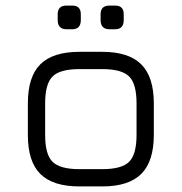

<svg xmlns="http://www.w3.org/2000/svg" viewBox="-20 -669 652 689"><path d="M219 -564Q187 -564 187 -597V-618Q187 -649 219 -649H239Q270 -649 270 -618V-597Q270 -564 239 -564ZM373 -564Q341 -564 341 -597V-618Q341 -649 373 -649H393Q424 -649 424 -618V-597Q424 -564 393 -564ZM265 0Q170 0 125 -44.5Q80 -89 80 -184V-298Q80 -394 125 -438.5Q170 -483 265 -483H347Q442 -483 487 -438Q532 -393 532 -298V-185Q532 -90 487 -45Q442 0 347 0ZM142 -184Q142 -115 168.5 -88.5Q195 -62 265 -62H347Q417 -62 443.5 -88.5Q470 -115 470 -185V-298Q470 -368 443.5 -394.5Q417 -421 347 -421H265Q195 -421 168.5 -394.5Q142 -368 142 -298Z"/></svg>

Font: Jura Medium
Style: Regular
Weight: 500
Designer: Daniel Johnson, Alexei Vanyashin
Foundry: Daniel Johnson
Version: Version 5.103